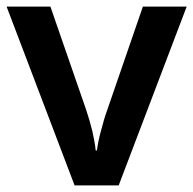

<svg xmlns="http://www.w3.org/2000/svg" viewBox="-20 -562 586 582"><path d="M339.8 0 545.9 -542H413.1L305.2 -229C298.3 -210 292 -188.5 286.1 -165.5C279.8 -142.6 275.9 -122.6 273.9 -106H270C268.6 -122.1 265.1 -141.6 259.8 -165C253.9 -188.5 247.6 -210 241.2 -229L132.8 -542H0L206.1 0Z"/></svg>

Font: Noto Reveo Sans
Style: Regular
Weight: 600
Designer: Monotype Design Team
Foundry: Monotype Imaging Inc.
Version: Version 2.007